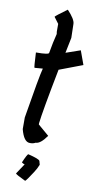

<svg xmlns="http://www.w3.org/2000/svg" viewBox="-113 -911 618 1172"><g transform="rotate(10 195.5 -325.0)"><path d="M208 -862.3Q256.8 -810.5 256.8 -782.2L258.8 -696.3L239.3 -600.6L329.1 -631.8L360.4 -545.9L215.8 -491.2Q163.1 -220.7 155.3 -149.4V-141.6L223.6 -83Q185.5 -28.3 155.3 -28.3Q142.1 -20.5 124 -20.5H120.1Q83 -20.5 63.5 -96.7V-168.9Q106.4 -432.1 120.1 -481.4H118.2L69.3 -477.5Q65.9 -477.5 61.5 -571.3H63.5Q141.6 -571.3 141.6 -583Q153.3 -651.4 167 -704.1L165 -717.8V-766.6L135.7 -805.7Q140.1 -813 208 -862.3ZM124 48.8Q192.4 65.4 197.3 77.1L203.1 98.6V100.6Q193.4 125.5 176.8 150.4Q142.6 204.1 132.8 211.9Q70.3 182.6 70.3 176.8L112.3 113.3Q105.5 113.3 93.8 104.5Q117.7 48.8 124 48.8Z"/></g></svg>

Font: ww_drahtTSB
Style: Regular
Weight: 400
Designer: Dr. Wolfgang Wiebecke
Version: Version 1.06 May 21, 2010, initial release